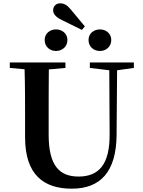

<svg xmlns="http://www.w3.org/2000/svg" viewBox="-20 -1117 858 1156"><path d="M355 -995 473 -937 491 -958 407 -1059C384 -1087 366 -1097 342 -1097C317 -1097 300 -1079 300 -1055C300 -1035 313 -1015 355 -995ZM317 -810C353 -810 386 -835 386 -876C386 -916 353 -940 317 -940C281 -940 249 -916 249 -876C249 -835 281 -810 317 -810ZM582 -810C617 -810 650 -835 650 -876C650 -916 617 -940 582 -940C545 -940 513 -916 513 -876C513 -835 545 -810 582 -810ZM521 -708 638 -694 640 -312C642 -128 576 -54 453 -54C337 -54 273 -121 273 -305V-401C273 -501 273 -600 274 -699L374 -708V-741H39V-708L128 -700C131 -600 131 -500 131 -401V-290C131 -63 245 19 412 19C585 19 680 -83 682 -304L685 -694L786 -708V-741H521Z"/></svg>

Font: GenRyuMin2 TW B
Style: Regular
Weight: 700
Version: Version 2.100;PS 2.1;hotconv 16.6.51;makeotf.lib2.5.65220 DE